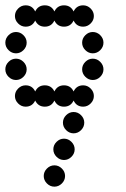

<svg xmlns="http://www.w3.org/2000/svg" viewBox="-20 -700 472 720"><path d="M156 -12Q144 -24 144 -40Q144 -56 156 -68Q168 -80 184 -80Q200 -80 212 -68Q224 -56 224 -40Q224 -24 212 -12Q200 0 184 0Q168 0 156 -12ZM192 -112Q180 -124 180 -140Q180 -156 192 -168Q204 -180 220 -180Q236 -180 248 -168Q260 -156 260 -140Q260 -124 248 -112Q236 -100 220 -100Q204 -100 192 -112ZM228 -212Q216 -224 216 -240Q216 -256 228 -268Q240 -280 256 -280Q272 -280 284 -268Q296 -256 296 -240Q296 -224 284 -212Q272 -200 256 -200Q240 -200 228 -212ZM76 -380Q101 -380 112 -357Q123 -380 148 -380Q173 -380 184 -357Q195 -380 220 -380Q245 -380 256 -357Q267 -380 292 -380Q308 -380 320 -368Q332 -356 332 -340Q332 -324 320 -312Q308 -300 292 -300Q267 -300 256 -323Q245 -300 220 -300Q195 -300 184 -323Q173 -300 148 -300Q123 -300 112 -323Q101 -300 76 -300Q60 -300 48 -312Q36 -324 36 -340Q36 -356 48 -368Q60 -380 76 -380ZM300 -412Q288 -424 288 -440Q288 -456 300 -468Q312 -480 328 -480Q344 -480 356 -468Q368 -456 368 -440Q368 -424 356 -412Q344 -400 328 -400Q312 -400 300 -412ZM12 -412Q0 -424 0 -440Q0 -456 12 -468Q24 -480 40 -480Q56 -480 68 -468Q80 -456 80 -440Q80 -424 68 -412Q56 -400 40 -400Q24 -400 12 -412ZM300 -512Q288 -524 288 -540Q288 -556 300 -568Q312 -580 328 -580Q344 -580 356 -568Q368 -556 368 -540Q368 -524 356 -512Q344 -500 328 -500Q312 -500 300 -512ZM12 -512Q0 -524 0 -540Q0 -556 12 -568Q24 -580 40 -580Q56 -580 68 -568Q80 -556 80 -540Q80 -524 68 -512Q56 -500 40 -500Q24 -500 12 -512ZM76 -680Q101 -680 112 -657Q123 -680 148 -680Q173 -680 184 -657Q195 -680 220 -680Q245 -680 256 -657Q267 -680 292 -680Q308 -680 320 -668Q332 -656 332 -640Q332 -624 320 -612Q308 -600 292 -600Q267 -600 256 -623Q245 -600 220 -600Q195 -600 184 -623Q173 -600 148 -600Q123 -600 112 -623Q101 -600 76 -600Q60 -600 48 -612Q36 -624 36 -640Q36 -656 48 -668Q60 -680 76 -680Z"/></svg>

Font: Dotrice Condensed
Style: Regular
Weight: 400
Width: 2
Monospace: yes
Designer: Paul Flo Williams
Foundry: His Deeds Are Dust
Version: Version 1.001